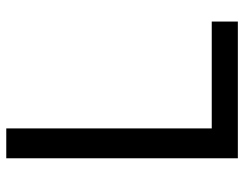

<svg xmlns="http://www.w3.org/2000/svg" viewBox="-102 -665 767 603"><g transform="rotate(-90 281.5 -363.5)"><path d="M85.9 0H515.3V-82H179.7V-727.3H85.9Z"/></g></svg>

Font: GiG Sans Text
Style: Regular
Weight: 400
Designer: Andreas Faust
Version: Version 1.100;FEAKit 1.0